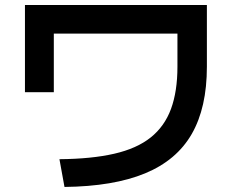

<svg xmlns="http://www.w3.org/2000/svg" viewBox="-20 -751 920 761"><path d="M215.6 -120Q343.3 -121.1 432.8 -141.7Q522.2 -162.2 577.2 -206.1Q632.2 -250 657.8 -319.4Q683.3 -388.9 683.3 -486.7V-617.8H193.3V-385.6H78.9V-731.1H800V-486.7Q800 -324.4 740 -220Q680 -115.6 555 -63.9Q430 -12.2 235.6 -10Z"/></svg>

Font: Paperlogy 6 SemiBold
Style: Regular
Weight: 600
Designer: redesigned by Lee Juim, glyphs from Gmarket Sans & Montserrat
Foundry: PT&
Version: Version 1.001